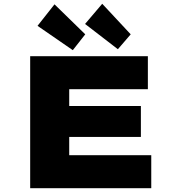

<svg xmlns="http://www.w3.org/2000/svg" viewBox="-20 -998 930 1018"><path d="M140 0V-700H764V-525H347V-175H782V0ZM251 -272V-436H727V-272ZM605 -737 431 -871 522 -978 673 -816ZM366 -732 179 -861 269 -975 432 -816Z"/></svg>

Font: Lexend Peta Black
Style: Regular
Weight: 900
Version: Version 1.007